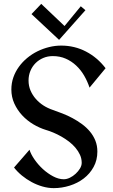

<svg xmlns="http://www.w3.org/2000/svg" viewBox="-20 -951 580 982"><path d="M520 -602.1 438 -502.9Q427.2 -535.2 410.2 -564.5Q393.1 -593.8 369.6 -615.7Q346.2 -637.7 316.4 -650.9Q286.6 -664.1 250 -664.1Q223.6 -664.1 201.2 -654.5Q178.7 -645 161.9 -628.2Q145 -611.3 135.5 -588.4Q126 -565.4 126 -539.1Q126 -511.7 136.2 -487.8Q146.5 -463.9 163.6 -444.6Q180.7 -425.3 202.9 -411.1Q225.1 -397 249 -389.2Q272.9 -380.9 299.3 -370.6Q325.7 -360.4 351.1 -346.7Q376.5 -333 399.4 -316.2Q422.4 -299.3 439.9 -278.3Q457.5 -257.3 467.8 -231.7Q478 -206.1 478 -175.8Q478 -131.8 458.7 -96.9Q439.5 -62 408.2 -38.1Q377 -14.2 336.7 -1.5Q296.4 11.2 254.9 11.2Q226.6 11.2 197.5 2.9Q168.5 -5.4 141.8 -19.8Q115.2 -34.2 92 -53.2Q68.8 -72.3 51.8 -94.2L130.9 -185.1Q138.2 -161.6 156.5 -135.3Q174.8 -108.9 199.2 -86.4Q223.6 -64 251.7 -49.1Q279.8 -34.2 306.2 -34.2Q321.3 -34.2 337.4 -42Q353.5 -49.8 366.9 -62.3Q380.4 -74.7 389.2 -89.4Q397.9 -104 397.9 -118.2Q397.9 -139.6 389.2 -158.9Q380.4 -178.2 366 -195.3Q351.6 -212.4 332.8 -226.8Q314 -241.2 293.7 -252.7Q273.4 -264.2 253.2 -272.7Q232.9 -281.2 215.8 -286.1Q182.1 -296.4 150.1 -315.4Q118.2 -334.5 93.3 -361.3Q68.4 -388.2 53.2 -421.6Q38.1 -455.1 38.1 -493.2Q38.1 -525.9 48.3 -555.2Q58.6 -584.5 76.7 -609.4Q94.7 -634.3 119.1 -654.5Q143.6 -674.8 171.9 -688.7Q200.2 -702.6 231 -710.2Q261.7 -717.8 293 -717.8Q361.3 -717.8 419.9 -687.3Q478.5 -656.7 520 -602.1ZM417 -898.9 282.2 -747.1 141.1 -878.9 190.9 -931.2 310.1 -817.9 393.1 -918.9Z"/></svg>

Font: Redressed
Style: Regular
Weight: 400
Designer: Astigmatic (AOETI)
Foundry: Astigmatic (AOETI)
Version: Version 1.001